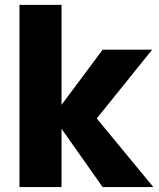

<svg xmlns="http://www.w3.org/2000/svg" viewBox="-20 -760 646 780"><path d="M59.1 0V-740.2H230V-334L397 -558.1H598.1L373 -278.8L603 0H397L230 -236.8V0Z"/></svg>

Font: Biathlonist
Style: Bold
Weight: 700
Designer: Go4gold
Foundry: Go4gold
Version: Version 3.010;FEAKit 1.0